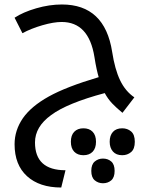

<svg xmlns="http://www.w3.org/2000/svg" viewBox="-20 -515 684 856"><path d="M526 -12Q499 -34 480 -54Q461 -74 447 -100Q279 -55 208 -2Q136 50 136 120Q136 244 272 244L253 321Q156 321 100.5 270.5Q45 220 45 128Q45 66 82 12Q119 -41 197 -84.5Q275 -128 420 -171Q416 -184 411 -206.5Q406 -229 401 -261Q376 -417 255 -417Q219 -417 169 -402.5Q119 -388 80 -367L45 -436Q83 -461 141.5 -478Q200 -495 256 -495Q447 -495 480 -284Q492 -206 515.5 -157Q539 -108 579 -81ZM525 57Q548 57 564.5 71Q581 85 581 117Q581 149 564.5 163Q548 177 525 177Q498 177 483.5 160.5Q469 144 469 117Q469 89 483.5 73Q498 57 525 57ZM352 57Q378 57 393 72.5Q408 88 408 117Q408 146 393 161.5Q378 177 352 177Q326 177 311 161.5Q296 146 296 117Q296 88 311 72.5Q326 57 352 57ZM439 192Q461 192 476 205Q491 218 491 247Q491 276 476 289Q461 302 439 302Q418 302 402.5 289Q387 276 387 247Q387 218 402.5 205Q418 192 439 192Z"/></svg>

Font: Noto Kufi Arabic
Style: Regular
Weight: 400
Designer: Monotype Design Team, David Williams, Khaled Hosny
Foundry: Google LLC
Version: Version 2.109; ttfautohint (v1.8.4.7-5d5b)